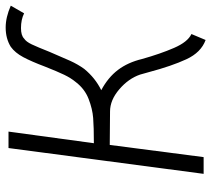

<svg xmlns="http://www.w3.org/2000/svg" viewBox="-54 -682 745 677"><g transform="rotate(-90 318.5 -343.5)"><path d="M193 -686 152 -385Q209 -385 241 -387.5Q273 -390 308 -403.5Q343 -417 367 -448Q382 -466 393.5 -490Q405 -514 422 -557Q440 -605 455.5 -634Q471 -663 492 -678Q521 -696 560 -696Q596 -696 637 -678L610 -631Q588 -642 558 -642Q532 -642 521 -631Q510 -624 500.5 -604Q491 -584 474 -541Q455 -496 442.5 -468.5Q430 -441 414 -419Q382 -380 339 -359Q384 -335 410.5 -300Q437 -265 449 -215Q467 -151 488 -102.5Q509 -54 537 -41L516 9Q472 -7 448 -59Q424 -111 403 -190L394 -222Q380 -263 342 -295.5Q304 -328 264 -328L146 -329L103 2H44L135 -686Z"/></g></svg>

Font: Bellota
Style: Italic
Weight: 400
Italic angle: -7.5°
Designer: Kemie Guaida
Foundry: Kemie Guaida
Version: Version 4.001